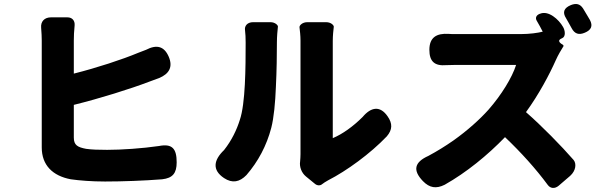

<svg xmlns="http://www.w3.org/2000/svg" viewBox="-20 -874 2980 952"><path d="M187 -430C187 -321 187 -205 187 -143C187 -55 241 -2 331 15C374 21 434 26 501 26C586 26 695 22 784 15C837 9 856 -16 856 -69C856 -137 834 -163 768 -150C685 -138 583 -131 511 -131C469 -131 435 -132 407 -136C365 -144 346 -154 346 -192V-354C475 -386 626 -433 720 -469C734 -474 751 -480 769 -487C819 -508 838 -542 817 -592C794 -646 756 -654 704 -627C691 -622 678 -617 665 -612C586 -579 461 -538 346 -509V-673C346 -692 347 -721 350 -748C352 -772 338 -788 314 -788H267H233C200 -788 181 -767 184 -736C186 -713 187 -689 187 -673C187 -641 187 -539 187 -430Z M1470 -379C1470 -256 1470 -138 1470 -110C1470 -97 1469 -85 1468 -73C1464 -47 1475 -17 1497 1L1541 37C1552 47 1568 47 1576 40C1584 34 1594 27 1607 20C1699 -27 1816 -112 1898 -198C1926 -231 1927 -261 1902 -297C1865 -351 1820 -344 1778 -294C1731 -247 1678 -209 1630 -189C1630 -266 1630 -583 1630 -671C1630 -698 1633 -724 1635 -741C1636 -748 1622 -764 1597 -764H1549H1504C1478 -764 1464 -747 1465 -739C1467 -722 1470 -698 1470 -672C1470 -628 1470 -501 1470 -379ZM1348 -444C1352 -523 1353 -605 1353 -665C1353 -693 1356 -723 1358 -742C1359 -748 1345 -764 1321 -764H1274H1235C1206 -764 1191 -745 1195 -723C1197 -707 1198 -687 1198 -663C1198 -540 1197 -360 1169 -279C1154 -231 1129 -178 1091 -130C1039 -80 1031 -31 1091 9C1132 36 1168 29 1202 -6C1260 -73 1302 -152 1325 -240C1338 -290 1345 -366 1348 -444Z M2892 -797C2885 -809 2878 -821 2871 -832C2856 -855 2837 -859 2811 -849C2777 -835 2767 -814 2787 -783C2791 -776 2795 -769 2799 -762C2804 -753 2809 -744 2814 -735C2829 -706 2850 -699 2880 -712C2911 -725 2921 -745 2905 -775C2901 -782 2896 -790 2892 -797ZM2229 -178C2189 -150 2147 -124 2104 -101C2035 -70 2025 -30 2077 24C2110 58 2143 63 2185 42C2293 -19 2397 -104 2484 -194C2563 -119 2637 -37 2696 43C2709 61 2731 63 2750 47L2786 16L2807 -2C2836 -28 2839 -63 2824 -81C2763 -151 2667 -249 2588 -318C2652 -406 2704 -504 2736 -576C2746 -599 2765 -631 2774 -645C2775 -646 2774 -649 2772 -651L2763 -657C2748 -668 2749 -677 2766 -684L2768 -685C2786 -693 2782 -723 2772 -740C2750 -779 2699 -823 2658 -806L2655 -805C2638 -798 2633 -784 2642 -770C2652 -753 2662 -735 2671 -717C2648 -711 2606 -705 2562 -705C2515 -705 2293 -705 2234 -705C2226 -705 2216 -705 2205 -706C2144 -710 2109 -688 2109 -627C2109 -569 2135 -546 2193 -551C2207 -551 2221 -552 2234 -552C2281 -552 2495 -552 2539 -552C2519 -489 2466 -403 2402 -330C2359 -282 2298 -227 2229 -178Z"/></svg>

Font: GenSenRounded2 TW H
Style: Regular
Weight: 900
Version: Version 2.100;PS 2.1;hotconv 16.6.51;makeotf.lib2.5.65220 DE